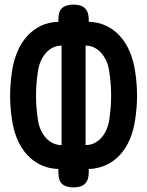

<svg xmlns="http://www.w3.org/2000/svg" viewBox="-20 -790 640 835"><path d="M300 25Q266.5 25 250.2 10.1Q234 -4.7 234 -39.6V-55Q193 -56.4 158.9 -72.1Q124.8 -87.8 98.7 -115.9Q72.6 -143.9 55.6 -183.5Q38.7 -223 32 -270.7Q24 -322.6 24 -374.3Q24 -425.9 32 -477.8Q39 -526.5 55.9 -566Q72.9 -605.5 98.8 -633.7Q124.8 -661.9 158.7 -678.1Q192.7 -694.3 234 -695V-705.4Q234 -740.3 250.2 -755.1Q266.5 -770 300 -770Q332.8 -770 349.4 -754.1Q366 -738.2 366 -705.4V-695Q407.3 -694.3 441.3 -678.1Q475.2 -661.9 501.2 -633.7Q527.1 -605.5 544.1 -565.6Q561 -525.8 568 -477.8Q576 -425.9 576 -374.3Q576 -322.6 568 -270.7Q561.3 -223 544.4 -183.5Q527.4 -143.9 501.3 -115.9Q475.2 -87.8 441.1 -72.1Q407 -56.4 366 -55V-39.6Q366 -6.8 349.4 9.1Q332.8 25 300 25ZM247.8 -591.7Q228 -591.7 211 -583.6Q194.1 -575.5 180.6 -560.6Q167.1 -545.8 157.7 -525Q148.3 -504.2 144.7 -477.8Q136.7 -425.9 136.7 -374.3Q136.7 -322.6 144.7 -270.7Q148 -245.6 157.4 -225Q166.8 -204.3 180.3 -189.6Q193.8 -174.9 210.9 -167Q228 -159 247.8 -159ZM352.2 -159Q372 -159 389.1 -167Q406.2 -174.9 419.7 -189.6Q433.2 -204.3 442.6 -225Q452 -245.6 455.3 -270.7Q463.3 -322.6 463.3 -374.3Q463.3 -425.9 455.3 -477.8Q452 -504.2 442.4 -525Q432.9 -545.8 419.4 -560.6Q405.9 -575.5 389 -583.6Q372 -591.7 352.2 -591.7Z"/></svg>

Font: Maple Mono
Style: Regular
Weight: 400
Monospace: yes
Designer: subframe7536
Version: Version 7.300